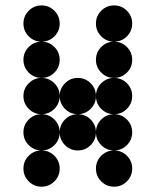

<svg xmlns="http://www.w3.org/2000/svg" viewBox="-20 -704 587 724"><path d="M205.1 -615.2Q205.1 -586.9 185.1 -566.9Q165 -546.9 136.7 -546.9Q108.4 -546.9 88.4 -566.9Q68.4 -586.9 68.4 -615.2Q68.4 -643.6 88.4 -663.6Q108.4 -683.6 136.7 -683.6Q165 -683.6 185.1 -663.6Q205.1 -643.6 205.1 -615.2ZM478.5 -615.2Q478.5 -586.9 458.5 -566.9Q438.5 -546.9 410.2 -546.9Q381.8 -546.9 361.8 -566.9Q341.8 -586.9 341.8 -615.2Q341.8 -643.6 361.8 -663.6Q381.8 -683.6 410.2 -683.6Q438.5 -683.6 458.5 -663.6Q478.5 -643.6 478.5 -615.2ZM205.1 -478.5Q205.1 -450.2 185.1 -430.2Q165 -410.2 136.7 -410.2Q108.4 -410.2 88.4 -430.2Q68.4 -450.2 68.4 -478.5Q68.4 -506.8 88.4 -526.9Q108.4 -546.9 136.7 -546.9Q165 -546.9 185.1 -526.9Q205.1 -506.8 205.1 -478.5ZM478.5 -478.5Q478.5 -450.2 458.5 -430.2Q438.5 -410.2 410.2 -410.2Q381.8 -410.2 361.8 -430.2Q341.8 -450.2 341.8 -478.5Q341.8 -506.8 361.8 -526.9Q381.8 -546.9 410.2 -546.9Q438.5 -546.9 458.5 -526.9Q478.5 -506.8 478.5 -478.5ZM205.1 -341.8Q205.1 -313.5 185.1 -293.5Q165 -273.4 136.7 -273.4Q108.4 -273.4 88.4 -293.5Q68.4 -313.5 68.4 -341.8Q68.4 -370.1 88.4 -390.1Q108.4 -410.2 136.7 -410.2Q165 -410.2 185.1 -390.1Q205.1 -370.1 205.1 -341.8ZM341.8 -341.8Q341.8 -313.5 321.8 -293.5Q301.8 -273.4 273.4 -273.4Q245.1 -273.4 225.1 -293.5Q205.1 -313.5 205.1 -341.8Q205.1 -370.1 225.1 -390.1Q245.1 -410.2 273.4 -410.2Q301.8 -410.2 321.8 -390.1Q341.8 -370.1 341.8 -341.8ZM478.5 -341.8Q478.5 -313.5 458.5 -293.5Q438.5 -273.4 410.2 -273.4Q381.8 -273.4 361.8 -293.5Q341.8 -313.5 341.8 -341.8Q341.8 -370.1 361.8 -390.1Q381.8 -410.2 410.2 -410.2Q438.5 -410.2 458.5 -390.1Q478.5 -370.1 478.5 -341.8ZM205.1 -205.1Q205.1 -176.8 185.1 -156.7Q165 -136.7 136.7 -136.7Q108.4 -136.7 88.4 -156.7Q68.4 -176.8 68.4 -205.1Q68.4 -233.4 88.4 -253.4Q108.4 -273.4 136.7 -273.4Q165 -273.4 185.1 -253.4Q205.1 -233.4 205.1 -205.1ZM341.8 -205.1Q341.8 -176.8 321.8 -156.7Q301.8 -136.7 273.4 -136.7Q245.1 -136.7 225.1 -156.7Q205.1 -176.8 205.1 -205.1Q205.1 -233.4 225.1 -253.4Q245.1 -273.4 273.4 -273.4Q301.8 -273.4 321.8 -253.4Q341.8 -233.4 341.8 -205.1ZM478.5 -205.1Q478.5 -176.8 458.5 -156.7Q438.5 -136.7 410.2 -136.7Q381.8 -136.7 361.8 -156.7Q341.8 -176.8 341.8 -205.1Q341.8 -233.4 361.8 -253.4Q381.8 -273.4 410.2 -273.4Q438.5 -273.4 458.5 -253.4Q478.5 -233.4 478.5 -205.1ZM205.1 -68.4Q205.1 -40 185.1 -20Q165 0 136.7 0Q108.4 0 88.4 -20Q68.4 -40 68.4 -68.4Q68.4 -96.7 88.4 -116.7Q108.4 -136.7 136.7 -136.7Q165 -136.7 185.1 -116.7Q205.1 -96.7 205.1 -68.4ZM478.5 -68.4Q478.5 -40 458.5 -20Q438.5 0 410.2 0Q381.8 0 361.8 -20Q341.8 -40 341.8 -68.4Q341.8 -96.7 361.8 -116.7Q381.8 -136.7 410.2 -136.7Q438.5 -136.7 458.5 -116.7Q478.5 -96.7 478.5 -68.4Z"/></svg>

Font: DatDot
Style: Bold
Weight: 700
Designer: GGBot
Version: 1.00